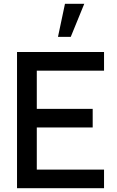

<svg xmlns="http://www.w3.org/2000/svg" viewBox="-20 -995 620 1015"><path d="M425.5 -975H323.5L286.5 -800H354ZM530 0H70V-720H530V-621.5H174.5V-419.5H470V-321H174.5V-98.5H530Z"/></svg>

Font: Hauora SemiBold
Style: Regular
Weight: 600
Designer: Wayne Shih
Foundry: WCYS
Version: Version 1.001